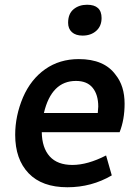

<svg xmlns="http://www.w3.org/2000/svg" viewBox="-20 -779 571 809"><path d="M264 10Q366 10 451 -40L427 -124Q349 -84 285 -84Q222 -84 189.5 -120Q157 -156 156 -222H484Q505 -275 505 -342Q505 -417 467 -464Q419 -530 312 -530Q231 -530 170.5 -487.5Q110 -445 77 -369Q44 -291 44 -211Q44 -108 100.5 -49Q157 10 264 10ZM392 -303H165Q197 -438 300 -438Q347 -438 370.5 -409Q394 -380 394 -330ZM328 -629Q363 -629 385.5 -649Q408 -669 408 -703Q408 -759 347 -759Q313 -759 290 -740Q267 -721 267 -683Q267 -658 283 -643.5Q299 -629 328 -629Z"/></svg>

Font: Brisa Sans Medium
Style: Italic
Weight: 600
Italic angle: -8°
Designer: Dalton Maag Ltd
Foundry: Dalton Maag Ltd
Version: Version 1.101;July 10, 2019;FontCreator 11.5.0.2425 64-bit